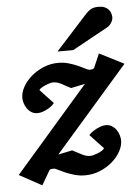

<svg xmlns="http://www.w3.org/2000/svg" viewBox="-70 -777 623 858"><g transform="rotate(-5 241.0 -347.5)"><path d="M168 -91.8 231 -105Q257.8 -90.8 275.4 -82Q293 -73.2 310.1 -73.2Q315.4 -73.2 324.7 -75.7Q334 -78.1 344 -82Q354 -85.9 362.3 -91.1Q370.6 -96.2 374 -102.1L314 -166Q316.4 -169.4 324.2 -176Q332 -182.6 342.8 -188.7Q353.5 -194.8 366 -199.5Q378.4 -204.1 391.1 -204.1Q407.2 -204.1 418.9 -196.3Q430.7 -188.5 438.2 -177.2Q445.8 -166 449.5 -153.1Q453.1 -140.1 453.1 -129.9Q453.1 -106 439.2 -80.8Q425.3 -55.7 401.4 -35.2Q377.4 -14.6 346.2 -1.7Q314.9 11.2 279.8 11.2Q254.4 11.2 231.7 4.6Q209 -2 190.9 -9.8Q172.9 -17.6 160.4 -24.2Q147.9 -30.8 143.1 -30.8Q136.2 -30.8 130.6 -30Q125 -29.3 122.1 -24.9L85 39.1L-16.1 -16.1L314 -396L251 -382.8Q224.6 -397 207.3 -406Q189.9 -415 172.9 -415Q167.5 -415 158.2 -412.6Q148.9 -410.2 139.2 -406Q129.4 -401.9 120.8 -396.7Q112.3 -391.6 108.9 -386.2L168 -323.2Q165.5 -318.8 158.2 -312.3Q150.9 -305.7 140.1 -299.6Q129.4 -293.5 116.7 -288.8Q104 -284.2 91.8 -284.2Q75.7 -284.2 64 -292Q52.2 -299.8 44.7 -311Q37.1 -322.3 33.4 -335Q29.8 -347.7 29.8 -357.9Q29.8 -381.8 43.7 -407Q57.6 -432.1 81.5 -452.9Q105.5 -473.6 136.7 -486.8Q168 -500 203.1 -500Q228.5 -500 251.2 -493.2Q273.9 -486.3 292 -478.3Q310.1 -470.2 322.5 -463.6Q335 -457 339.8 -457Q346.7 -457 351.8 -458Q356.9 -459 360.8 -462.9L388.2 -525.9L498 -470.2ZM461.9 -681.2Q461.9 -676.3 460 -670.2Q458 -664.1 454.3 -658.2Q450.7 -652.3 446 -647.2Q441.4 -642.1 435.5 -639.2L274.9 -550.8H204.6L341.8 -702.1Q350.1 -711.4 357.2 -717.5Q364.3 -723.6 371.6 -727.3Q378.9 -731 386.7 -732.4Q394.5 -733.9 404.8 -733.9Q420.9 -733.9 431.9 -729Q442.9 -724.1 449.5 -716.6Q456.1 -709 459 -699.5Q461.9 -689.9 461.9 -681.2Z"/></g></svg>

Font: Charis SIL APac
Style: Bold Italic
Weight: 700
Italic angle: -11°
Foundry: SIL International
Version: Version 5.000